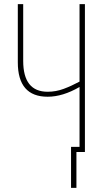

<svg xmlns="http://www.w3.org/2000/svg" viewBox="-20 -734 507 927"><path d="M390 0H349V173H323V-25H364V-314Q283 -267 210 -267Q66 -267 66 -433V-714H92V-440Q92 -291 210 -291Q250 -291 287.5 -305Q325 -319 364 -340V-714H390Z"/></svg>

Font: Noto Sans ExtraCondensed Thin
Style: Regular
Weight: 100
Width: 2
Designer: Monotype Design Team
Foundry: Monotype Imaging Inc.
Version: Version 2.013; ttfautohint (v1.8.4.7-5d5b)